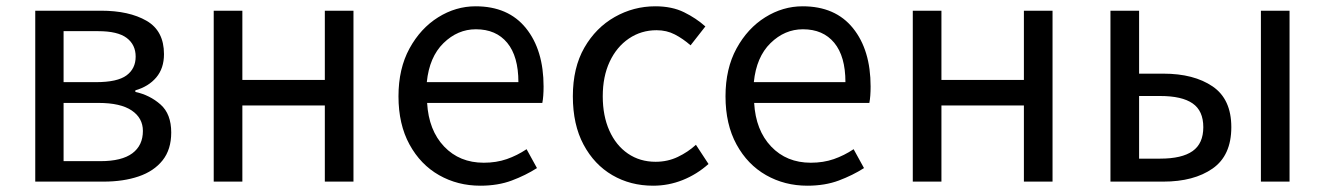

<svg xmlns="http://www.w3.org/2000/svg" viewBox="-20 -577 4209 610"><path d="M92 0V-543H301Q390 -543 445.5 -511Q501 -479 501 -405Q501 -360 476.5 -331Q452 -302 410 -290V-285Q456 -275 490 -245Q524 -215 524 -156Q524 -102 496.5 -67.5Q469 -33 420.5 -16.5Q372 0 309 0ZM182 -316H285Q353 -316 382 -337.5Q411 -359 411 -397Q411 -435 382.5 -456.5Q354 -478 292 -478H182ZM182 -65H299Q367 -65 400.5 -90Q434 -115 434 -161Q434 -202 398.5 -226Q363 -250 293 -250H182Z M659 0V-543H750V-323H1012V-543H1103V0H1012V-242H750V0Z M1506 13Q1434 13 1375 -20.5Q1316 -54 1281 -118Q1246 -182 1246 -271Q1246 -359 1281 -423Q1316 -487 1372 -522Q1428 -557 1491 -557Q1595 -557 1651 -487.5Q1707 -418 1707 -302Q1707 -287 1706 -273.5Q1705 -260 1703 -250H1337Q1342 -163 1391 -111.5Q1440 -60 1517 -60Q1557 -60 1590 -71.5Q1623 -83 1653 -103L1686 -43Q1650 -20 1606 -3.5Q1562 13 1506 13ZM1336 -316H1627Q1627 -398 1591.5 -441Q1556 -484 1492 -484Q1434 -484 1389 -440Q1344 -396 1336 -316Z M2055 13Q1983 13 1925.5 -20.5Q1868 -54 1834 -117.5Q1800 -181 1800 -271Q1800 -362 1836.5 -425.5Q1873 -489 1933 -523Q1993 -557 2062 -557Q2115 -557 2153.5 -538Q2192 -519 2221 -493L2174 -433Q2150 -454 2124 -467.5Q2098 -481 2066 -481Q2017 -481 1978 -454.5Q1939 -428 1917 -381Q1895 -334 1895 -271Q1895 -209 1916 -162Q1937 -115 1975 -89Q2013 -63 2063 -63Q2101 -63 2133.5 -78.5Q2166 -94 2191 -117L2231 -56Q2194 -23 2149 -5Q2104 13 2055 13Z M2545 13Q2473 13 2414 -20.5Q2355 -54 2320 -118Q2285 -182 2285 -271Q2285 -359 2320 -423Q2355 -487 2411 -522Q2467 -557 2530 -557Q2634 -557 2690 -487.5Q2746 -418 2746 -302Q2746 -287 2745 -273.5Q2744 -260 2742 -250H2376Q2381 -163 2430 -111.5Q2479 -60 2556 -60Q2596 -60 2629 -71.5Q2662 -83 2692 -103L2725 -43Q2689 -20 2645 -3.5Q2601 13 2545 13ZM2375 -316H2666Q2666 -398 2630.5 -441Q2595 -484 2531 -484Q2473 -484 2428 -440Q2383 -396 2375 -316Z M2880 0V-543H2971V-323H3233V-543H3324V0H3233V-242H2971V0Z M3508 0V-543H3599V-343H3676Q3773 -343 3832.5 -302.5Q3892 -262 3892 -173Q3892 -83 3832.5 -41.5Q3773 0 3676 0ZM3599 -73H3666Q3735 -73 3769 -97Q3803 -121 3803 -173Q3803 -225 3769 -248.5Q3735 -272 3666 -272H3599ZM3986 0V-543H4077V0Z"/></svg>

Font: Source Han Sans SC
Style: Regular
Weight: 400
Designer: Ryoko NISHIZUKA 西塚涼子 (kana, bopomofo & ideographs); Paul D. Hunt (Latin, Greek & Cyrillic); Sandoll Communications 산돌커뮤니
Foundry: Adobe
Version: Version 2.002;hotconv 1.0.116;makeotfexe 2.5.65601; ttfautoh